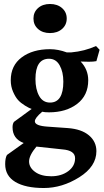

<svg xmlns="http://www.w3.org/2000/svg" viewBox="-20 -684 520 964"><path d="M464 -377Q449 -374 426.5 -374Q404 -374 385 -375Q423 -335 423 -281Q423 -205 367.5 -162.5Q312 -120 226 -120Q204 -120 192 -123Q155 -92 155 -75Q155 -52 221 -48L320 -41Q389 -36 426.5 -4.5Q464 27 464 75Q464 152 378 206Q292 260 200 260Q108 260 57 229.5Q6 199 6 140Q6 109 15 94L99 34Q43 13 43 -45Q43 -62 50 -72L139 -137Q128 -140 106 -153.5Q84 -167 70.5 -182Q57 -197 45.5 -223.5Q34 -250 34 -281Q34 -355 89 -396Q144 -437 231 -437Q272 -437 315 -421H338Q405 -427 462 -453L480 -434ZM163 52Q126 96 126 126.5Q126 157 156 179Q186 201 237 201Q288 201 322.5 175.5Q357 150 357 110.5Q357 71 293 66ZM158 -287Q158 -236 176.5 -202.5Q195 -169 231 -169Q298 -169 298 -274Q298 -323 279.5 -356Q261 -389 226 -389Q158 -389 158 -287ZM171 -538.5Q148 -559 148 -591Q148 -623 171 -643.5Q194 -664 231 -664Q268 -664 291.5 -643.5Q315 -623 315 -591Q315 -559 291.5 -538.5Q268 -518 231 -518Q194 -518 171 -538.5Z"/></svg>

Font: Buenard
Style: Bold
Weight: 700
Foundry: FontFuror
Version: Version 1.002 2011